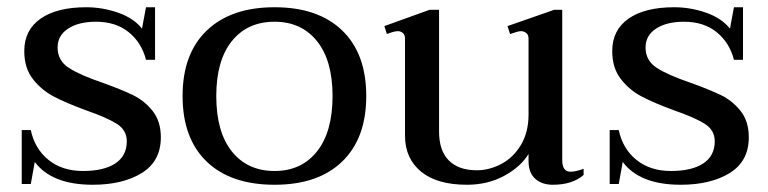

<svg xmlns="http://www.w3.org/2000/svg" viewBox="-20 -500 2119 530"><path d="M76 -53 65 8H40V-141H65Q76 -89 114 -58.5Q152 -28 209 -28Q267 -28 298.5 -49Q330 -70 330 -110Q330 -141 302 -158.5Q274 -176 216 -196Q162 -216 128.5 -233.5Q95 -251 71 -281.5Q47 -312 47 -359Q47 -417 92 -448.5Q137 -480 218 -480Q263 -480 306 -465Q349 -450 372 -421L383 -480H408V-335H383Q371 -382 335.5 -411Q300 -440 245 -440Q197 -440 168 -421Q139 -402 139 -369Q139 -333 169.5 -313Q200 -293 262 -272Q315 -253 347 -237.5Q379 -222 401.5 -193.5Q424 -165 424 -121Q424 -55 371.5 -22.5Q319 10 236 10Q123 10 76 -53Z M484 -235Q484 -352 551 -416Q618 -480 738 -480Q858 -480 924.5 -416Q991 -352 991 -235Q991 -118 924.5 -54Q858 10 738 10Q617 10 550.5 -54Q484 -118 484 -235ZM898 -235Q898 -333 855 -386.5Q812 -440 738 -440Q663 -440 620 -386.5Q577 -333 577 -235Q577 -136 620 -82Q663 -28 738 -28Q812 -28 855 -82Q898 -136 898 -235Z M1591 -34V-17Q1560 10 1506 10Q1476 10 1457.5 -6.5Q1439 -23 1439 -55V-75Q1417 -39 1371.5 -14.5Q1326 10 1269 10Q1186 10 1142 -26.5Q1098 -63 1098 -125V-393Q1098 -404 1092 -409Q1086 -414 1078 -414Q1068 -414 1048 -406L1041 -428L1166 -473H1192V-137Q1192 -84 1219 -57Q1246 -30 1296 -30Q1331 -30 1364 -47.5Q1397 -65 1418 -100Q1439 -135 1439 -184V-393Q1439 -404 1432.5 -409Q1426 -414 1418 -414Q1410 -414 1388 -406L1381 -428L1510 -473H1532V-58Q1532 -26 1555 -26Q1569 -26 1591 -34Z M1699 -53 1688 8H1663V-141H1688Q1699 -89 1737 -58.5Q1775 -28 1832 -28Q1890 -28 1921.5 -49Q1953 -70 1953 -110Q1953 -141 1925 -158.5Q1897 -176 1839 -196Q1785 -216 1751.5 -233.5Q1718 -251 1694 -281.5Q1670 -312 1670 -359Q1670 -417 1715 -448.5Q1760 -480 1841 -480Q1886 -480 1929 -465Q1972 -450 1995 -421L2006 -480H2031V-335H2006Q1994 -382 1958.5 -411Q1923 -440 1868 -440Q1820 -440 1791 -421Q1762 -402 1762 -369Q1762 -333 1792.5 -313Q1823 -293 1885 -272Q1938 -253 1970 -237.5Q2002 -222 2024.5 -193.5Q2047 -165 2047 -121Q2047 -55 1994.5 -22.5Q1942 10 1859 10Q1746 10 1699 -53Z"/></svg>

Font: TavirajRegular
Style: Regular
Weight: 400
Designer: Katatrad Team
Foundry: CadsonDemak
Version: Version 1.001